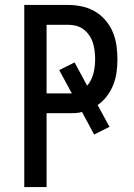

<svg xmlns="http://www.w3.org/2000/svg" viewBox="-20 -755 540 775"><path d="M78 0V-735H255Q283 -735 311 -729Q339 -723 363 -709Q387 -695 405.5 -673.5Q424 -652 435 -626Q446 -600 450 -572Q454 -544 454 -516Q454 -490 450.5 -464Q447 -438 437.5 -413.5Q428 -389 412 -367.5Q396 -346 374 -331L422 -243L360 -212L311 -303Q297 -299 283 -298.5Q269 -298 255 -298H168V0ZM270 -378 219 -472 281 -503 332 -409Q341 -420 347.5 -433Q354 -446 357.5 -460Q361 -474 362.5 -488Q364 -502 364 -516Q364 -533 362 -549.5Q360 -566 355 -582Q350 -598 340.5 -612Q331 -626 318 -636Q305 -646 288.5 -650.5Q272 -655 255 -655H168V-378Z"/></svg>

Font: Iosevka SS10 Medium
Style: Regular
Weight: 500
Monospace: yes
Designer: Belleve Invis
Foundry: Belleve Invis
Version: Version 28.0.6; ttfautohint (v1.8.4)